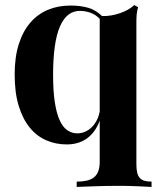

<svg xmlns="http://www.w3.org/2000/svg" viewBox="-20 -553 625 754"><path d="M515.6 91.8Q515.6 111.8 518.8 125Q522 138.2 529.1 146Q536.1 153.8 547.6 157Q559.1 160.2 575.2 160.2V181.2Q565.9 180.7 552 179.9Q538.1 179.2 521.5 178.5Q504.9 177.7 486.3 177.2Q467.8 176.8 449.2 176.8Q423.8 176.8 399.2 177.2Q374.5 177.7 352.5 178.5Q330.6 179.2 312.3 179.9Q293.9 180.7 281.2 181.2V160.2Q302.2 160.2 319.1 156.7Q335.9 153.3 347.7 144.5Q359.4 135.7 365.5 120.6Q371.6 105.5 371.6 82V-79.1Q354.5 -33.2 321.5 -9.5Q288.6 14.2 242.2 14.2Q199.2 14.2 161.9 -2Q124.5 -18.1 96.9 -51.8Q69.3 -85.4 53.5 -137.2Q37.6 -189 37.6 -260.7Q37.6 -328.6 53.7 -379.4Q69.8 -430.2 98.9 -463.9Q127.9 -497.6 168 -514.4Q208 -531.2 256.3 -531.2Q295.9 -531.2 326.2 -522.5Q356.4 -513.7 380.4 -490.2Q398.4 -489.3 416.7 -492.4Q435.1 -495.6 451.9 -501.5Q468.8 -507.3 482.9 -515.4Q497.1 -523.4 507.3 -533.2L522.5 -524.4Q518.1 -511.2 516.8 -497.1Q515.6 -482.9 515.6 -468.3ZM283.7 -29.3Q298.8 -29.3 313 -35.2Q327.1 -41 338.9 -52Q350.6 -63 359.1 -78.9Q367.7 -94.7 371.6 -115.2V-479Q356.4 -495.1 335.9 -502.7Q315.4 -510.3 293.5 -510.3Q241.7 -510.3 215.1 -448.2Q188.5 -386.2 188.5 -258.8Q188.5 -194.8 195.3 -151.1Q202.1 -107.4 214.6 -80.3Q227.1 -53.2 244.6 -41.3Q262.2 -29.3 283.7 -29.3Z"/></svg>

Font: SVN-Playfair Display
Style: Bold
Weight: 700
Designer: Claus Eggers Sørensen
Foundry: Claus Eggers Sørensen
Version: Version 1.004;PS 001.004;hotconv 1.0.70;makeotf.lib2.5.58329